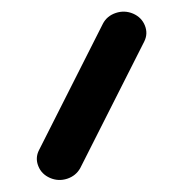

<svg xmlns="http://www.w3.org/2000/svg" viewBox="-20 -127 309 324"><path d="M153.6 -86.9Q160.4 -100.1 175.3 -105.1Q190.2 -110.1 204.6 -104Q219 -97.7 224.5 -83.9Q230 -70.1 223.4 -56.9L115.5 156.5Q108.2 169.7 93.4 174.6Q78.6 179.4 64.5 173.3Q50 167 44.6 153.2Q39.1 139.4 45.9 126.2Z"/></svg>

Font: Tecnico
Style: Grueso
Weight: 700
Version: Version 1.3